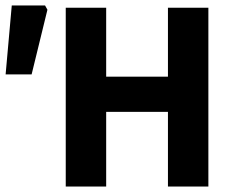

<svg xmlns="http://www.w3.org/2000/svg" viewBox="-24 -680 856 700"><path d="M215.7 0V-651.8H363.1V-400.5H588.3V-651.8H735.7V0H588.3V-272.1H363.1V0ZM-3.5 -408.8 18.9 -660H140.3L148.9 -644.5L91.3 -408.8Z"/></svg>

Font: SourceSans3VF
Style: Regular
Weight: 200
Designer: Paul D. Hunt
Foundry: Adobe
Version: Version 3.052;hotconv 1.1.0;makeotfexe 2.6.0